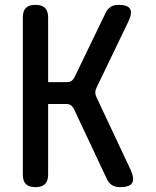

<svg xmlns="http://www.w3.org/2000/svg" viewBox="-20 -760 640 790"><path d="M126 10Q99 10 86.5 -2.5Q74 -15 74 -42V-688Q74 -715 86.5 -727.5Q99 -740 126 -740Q152 -740 165 -727.5Q178 -715 178 -688V-422H256Q267 -422 274 -427Q281 -432 286 -441L414 -706Q422 -723 435 -731.5Q448 -740 468 -740Q505 -740 515 -723.5Q525 -707 509 -673L377 -399Q372 -389 372 -379.5Q372 -370 377 -360L518 -60Q534 -24 523.5 -7Q513 10 473 10Q454 10 440.5 1.5Q427 -7 419 -25L284 -312Q279 -322 271.5 -327Q264 -332 254 -332H178V-42Q178 -15 165 -2.5Q152 10 126 10Z"/></svg>

Font: Maple Mono NL Medium
Style: Regular
Weight: 500
Monospace: yes
Designer: subframe7536
Version: Version 7.000